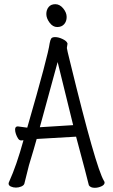

<svg xmlns="http://www.w3.org/2000/svg" viewBox="-20 -888 540 916"><path d="M432 8Q412 8 404 -4Q396 -39 343 -236L155 -225Q145 -188 118 -99L96 -11Q93 -3 81 2Q69 7 56 7Q43 7 32 2Q21 -3 21 -12Q21 -16 24 -22Q59 -99 92 -219Q87 -218 81 -218Q72 -218 66 -227.5Q60 -237 56 -248.5Q52 -260 52 -270Q52 -285 65 -285Q90 -281 110 -279Q210 -625 217 -682Q220 -698 224.5 -704.5Q229 -711 243 -711Q259 -711 278 -702Q297 -693 301 -683Q302 -682 302 -679Q302 -675 300.5 -669.5Q299 -664 299 -659Q299 -654 315 -590Q437 -89 476 -25Q479 -21 479 -17Q479 -6 463.5 1Q448 8 432 8ZM170 -281 329 -291Q304 -390 270 -531L255 -592ZM253 -759Q232 -759 216.5 -780Q201 -801 201 -821Q201 -841 212 -854.5Q223 -868 244 -868Q265 -868 281.5 -848Q298 -828 298 -807Q298 -786 286 -772.5Q274 -759 253 -759Z"/></svg>

Font: LXGW WenKai Mono Lite
Style: Regular
Weight: 400
Monospace: yes
Designer: LXGW / Fontworks Inc.
Foundry: LXGW / Fontworks Inc.
Version: Version 1.520; June 14, 2025